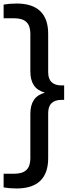

<svg xmlns="http://www.w3.org/2000/svg" viewBox="-38 -838 396 1088"><path d="M325.5 -354V-272H310Q273.5 -272 254.2 -253.2Q235 -234.5 235 -196.5V59Q235 143.5 190 186.8Q145 230 56.5 230Q17 230 -17.5 224V146.5H43Q89 146.5 111.5 125.2Q134 104 134 59.5V-192.5Q134 -241.5 153.8 -271.2Q173.5 -301 216.5 -313Q173.5 -325 153.8 -354.8Q134 -384.5 134 -433.5V-647.5Q134 -692 111.5 -713.2Q89 -734.5 43 -734.5H-17.5V-812Q17 -818 56.5 -818Q145 -818 190 -774.8Q235 -731.5 235 -647V-429.5Q235 -391.5 254.2 -372.8Q273.5 -354 310 -354Z"/></svg>

Font: Encode Sans Semi Condensed Medium
Style: Regular
Weight: 500
Width: 4
Designer: Multiple Designers
Foundry: Impallari Type
Version: Version 2.000